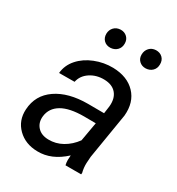

<svg xmlns="http://www.w3.org/2000/svg" viewBox="-175 -834 882 955"><g transform="rotate(30 266.5 -356.0)"><path d="M338.4 0Q335 -14.2 335 -27.8L336.4 -55.7Q263.7 11.7 182.1 9.8Q112.3 8.8 68.6 -34.4Q24.9 -77.6 28.8 -142.6Q33.7 -226.6 102.3 -273.7Q170.9 -320.8 282.7 -320.8L375 -320.3L380.9 -362.3Q385.7 -409.7 362.5 -437.3Q339.4 -464.8 293 -465.8Q247.6 -466.8 212.6 -443.6Q177.7 -420.4 169.9 -382.3L81.1 -381.8Q85.4 -428.2 117.2 -464.1Q148.9 -500 198.7 -519.8Q248.5 -539.6 301.8 -538.6Q384.3 -536.6 430.2 -488.5Q476.1 -440.4 468.8 -360.8L425.8 -99.1L423.3 -61.5Q422.4 -34.7 429.2 -8.3L428.2 0ZM199.7 -68.4Q242.2 -67.4 280 -88.6Q317.9 -109.9 345.2 -147.5L364.3 -256.3L297.4 -256.8Q213.9 -256.8 169.4 -230.5Q125 -204.1 119.1 -155.8Q114.7 -118.7 136.5 -94Q158.2 -69.3 199.7 -68.4ZM187 -668.5Q187.5 -690.9 201.7 -705.8Q215.8 -720.7 239.3 -721.7Q261.7 -722.2 276.6 -707.8Q291.5 -693.4 291 -670.4Q291 -647.9 276.4 -633.3Q261.7 -618.7 238.8 -617.7Q215.8 -617.2 201.4 -631.3Q187 -645.5 187 -668.5ZM390.6 -667.5Q391.1 -689.9 405.3 -705.1Q419.4 -720.2 442.4 -721.2Q465.8 -721.7 480.5 -707.3Q495.1 -692.9 494.6 -669.4Q494.6 -646.5 480 -632.1Q465.3 -617.7 442.4 -616.7Q419.9 -616.2 405 -630.4Q390.1 -644.5 390.6 -667.5Z"/></g></svg>

Font: TypoPRO Roboto
Style: Italic
Weight: 400
Italic angle: -12°
Designer: Google
Version: Version 2.136; 2016